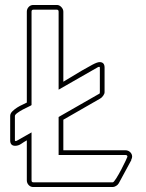

<svg xmlns="http://www.w3.org/2000/svg" viewBox="-20 -753 589 773"><path d="M216 -129V-282L375 -373Q379 -375 380.5 -376Q382 -377 382 -382V-481Q382 -484 379 -484L375 -483L216 -392V-706Q216 -714 209 -714H114Q107 -714 107 -706V-330Q105 -328 94 -323Q83 -318 71 -311.5Q59 -305 49.5 -298Q40 -291 40 -286V-188Q40 -185 43 -185L47 -186L107 -220V-27Q107 -19 114 -19H434Q438 -19 448 -35Q458 -51 468 -70Q478 -89 485.5 -105Q493 -121 493 -122Q493 -129 485 -129ZM512 -122Q512 -117 508 -109H509L457 -13V-14Q455 -9 447.5 -4.5Q440 0 434 0H114Q103 0 95.5 -8Q88 -16 88 -27V-188Q77 -182 65.5 -174Q54 -166 41 -166Q21 -166 21 -188V-286Q21 -296 29.5 -304.5Q38 -313 49 -320Q60 -327 71.5 -332Q83 -337 88 -340V-706Q88 -717 95.5 -725Q103 -733 114 -733H209Q219 -733 227 -724.5Q235 -716 235 -706V-424Q244 -429 265 -442Q286 -455 309 -468.5Q332 -482 352 -492.5Q372 -503 381 -503Q401 -503 401 -481V-382Q401 -375 395 -367Q389 -359 383 -356L235 -271V-148H485Q496 -148 504 -140.5Q512 -133 512 -122Z"/></svg>

Font: RonaldsonGothicLicht
Style: Regular
Weight: 400
Designer: Mr. Robertson for MacKellar, Smiths & Jordan Co. Philadelphia
Foundry: CAT-Fonts Peter Wiegel
Version: 1.000